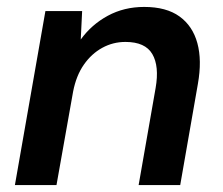

<svg xmlns="http://www.w3.org/2000/svg" viewBox="-20 -534 644 554"><path d="M23 0 111 -502H217L213 -420Q244 -463 291 -488.5Q338 -514 396 -514Q460 -514 498 -486.5Q536 -459 549.5 -409.5Q563 -360 551 -292L500 0H380L429 -280Q440 -343 419.5 -378Q399 -413 342 -413Q306 -413 275 -396Q244 -379 222 -347.5Q200 -316 191 -270L143 0Z"/></svg>

Font: DM Sans 16pt SemiBold
Style: Italic
Weight: 600
Italic angle: -10°
Version: Version 4.004;gftools[0.9.30]